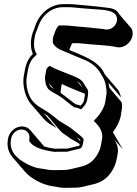

<svg xmlns="http://www.w3.org/2000/svg" viewBox="-20 -641 666 934"><path d="M372 -127C363 -131 355 -133 350 -133C337 -140 293 -177 275 -189V-196L278 -218C279 -226 280 -231 282 -232C309 -218 365 -196 393 -185C393 -181 393 -177 392 -172C388 -142 386 -143 372 -127ZM242 -208C234 -213 229 -216 226 -220C223 -224 219 -234 218 -236ZM382 -214 355 -245C363 -241 369 -235 374 -227ZM262 -425C258 -428 255 -433 252 -437ZM19 34 18 41C13 73 22 102 43 126L103 196C130 227 186 259 242 266L256 268L271 271C291 274 320 272 343 272C379 272 397 263 427 257C481 246 515 218 538 165C543 153 549 132 553 102C556 80 550 58 535 36L578 86L529 2C549 -24 561 -49 567 -74L573 -113C574 -122 574 -132 572 -143L512 -214C510 -225 509 -233 508 -238L569 -167C565 -183 560 -195 555 -203L494 -274C488 -281 486 -287 484 -291C452 -348 383 -369 317 -398C322 -409 326 -423 332 -431H351C358 -431 365 -431 372 -430L425 -425C464 -422 492 -420 509 -418C526 -416 535 -414 538 -414C591 -395 643 -457 620 -502L559 -573C548 -594 529 -601 498 -604C462 -608 430 -612 393 -615L339 -620C328 -621 318 -621 308 -621H288C221 -621 169 -570 151 -514C149 -506 146 -499 143 -492C126 -453 127 -405 140 -378C118 -359 105 -329 99 -289L95 -267C89 -225 103 -167 129 -137L189 -67C202 -52 219 -38 240 -27L255 -18L194 -89C197 -87 203 -84 211 -78L271 -7C285 10 308 20 324 34C342 44 357 52 368 60C367 63 367 65 366 66C366 69 363 70 356 70C335 75 318 79 307 82H272C261 82 253 82 247 83V82L232 80C218 78 206 75 194 71C192 68 189 65 187 62L127 -8C117 -20 103 -26 87 -26C54 -26 24 1 19 34ZM370 46 354 26C363 32 368 36 371 41ZM145 47C142 44 139 42 137 39ZM85 -11C109 -11 127 9 123 34L122 44C140 78 196 91 247 98C252 97 260 97 270 97H307C319 94 336 89 356 85C366 83 376 82 381 68C382 64 383 61 384 56L387 36C375 18 353 7 335 -10C323 -21 300 -33 273 -50C261 -57 254 -65 243 -73C232 -81 214 -96 203 -102L188 -111C157 -128 136 -148 125 -171C109 -206 106 -237 110 -267L114 -289C119 -327 132 -352 150 -367L159 -376L154 -386C144 -406 143 -433 150 -467C154 -485 161 -496 166 -512C182 -562 227 -606 286 -606H306C316 -606 326 -606 336 -605L389 -600C398 -599 407 -599 416 -598C461 -593 529 -597 545 -565C563 -528 522 -486 482 -500H480C478 -500 468 -501 452 -503C434 -505 407 -508 368 -511L315 -516C308 -517 300 -517 293 -517H266L260 -510C250 -498 248 -484 241 -468C236 -455 236 -442 238 -430C247 -415 260 -404 281 -396C322 -379 348 -367 386 -352C426 -336 453 -313 470 -283C478 -268 488 -257 493 -233C495 -222 500 -199 498 -184L492 -146C489 -124 476 -100 458 -77L436 -53L445 -44C471 -18 480 7 477 31C473 60 468 80 464 90C442 140 413 162 365 172C335 178 320 186 285 186C263 186 233 188 215 185L200 182L186 180C156 176 145 173 116 159C51 127 26 88 33 41L34 34C38 9 60 -11 85 -11ZM407 -172C409 -187 411 -199 404 -209L398 -218L387 -236C381 -246 373 -253 363 -259C328 -278 267 -296 230 -316L221 -321L213 -314C203 -305 204 -296 203 -289L199 -267C198 -258 200 -248 203 -231C204 -226 206 -224 210 -216C215 -204 228 -197 246 -187C263 -178 282 -166 301 -150C323 -132 332 -124 344 -118H348C350 -118 356 -117 365 -113L375 -109L383 -118C398 -135 403 -142 407 -172Z"/></svg>

Font: AppleStorm
Style: ShdXbdIta
Weight: 800
Foundry: Cannot Into Space Fonts
Version: Version 1.01